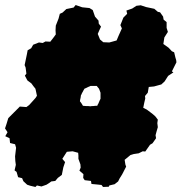

<svg xmlns="http://www.w3.org/2000/svg" viewBox="-20 -716 722 764"><path d="M100 23 88 19 73 5 68 -7 52 -11 46 -32 38 -38 43 -60 41 -75 40 -94 44 -128 40 -142 20 -147 18 -166 1 -174 10 -190 0 -205 6 -223 13 -246 59 -292 85 -290 96 -298 105 -308 115 -319 122 -327 127 -335 123 -354 121 -363 113 -373 105 -384 89 -396 79 -415 85 -423 82 -447 78 -457 82 -476 87 -500 90 -516 104 -524 112 -538 135 -547 150 -545 161 -551 180 -550 191 -564 202 -579 201 -595 202 -614 213 -642 218 -661 229 -666 244 -680 273 -686 281 -696 307 -687 336 -684 349 -676 358 -650 372 -634 373 -622 382 -610 375 -595 369 -581 378 -559 391 -548 415 -547 444 -555 452 -574 465 -603 459 -616 471 -646 486 -661 483 -674 506 -682 523 -693 540 -695 561 -688 594 -681 608 -669 617 -667 629 -650 631 -638 643 -628V-605L648 -589L634 -567L630 -541L651 -526L664 -512L673 -508L678 -487L681 -477L682 -468L664 -432L670 -428L649 -414L635 -392L622 -380L593 -372L572 -370L568 -347L557 -334L558 -324L554 -307L550 -287L564 -280L580 -268L589 -261L598 -253L608 -240L606 -226L608 -210L603 -193L599 -178L601 -166L587 -146L577 -140L558 -113L548 -114L532 -106L512 -103L499 -99L476 -80L479 -61L482 -53L466 -22L456 -6L450 6L436 17L415 22L413 27L390 28L384 20L365 18L344 16L342 4L317 1L311 -8L312 -23L296 -37L301 -49L300 -62L292 -84V-97L291 -108L269 -114L246 -112L228 -84L239 -71L232 -50L226 -20L210 -8L200 4L184 6L176 12L165 19L145 26L127 22L121 28ZM340 -293 346 -294H351L360 -295H367L369 -300L371 -303L377 -317L380 -323V-347L374 -363L369 -369L365 -374H340L336 -372L331 -370L323 -366L316 -363L312 -356L310 -352L306 -345L304 -340L302 -337L301 -329L300 -324L299 -320L298 -313L302 -308L306 -302L310 -295L322 -294H330Z"/></svg>

Font: Winky Rough Black
Style: Regular
Weight: 900
Designer: Simon Atzbach
Foundry: typofactur
Version: Version 1.206; ttfautohint (v1.8.4.7-5d5b)